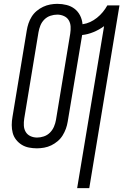

<svg xmlns="http://www.w3.org/2000/svg" viewBox="-20 -763 641 998"><path d="M381 215 521 -627Q495 -608 465.5 -596Q436 -584 407 -581L332 -131Q329 -112 322.5 -94Q316 -76 305.5 -59Q295 -42 279.5 -29Q264 -16 246.5 -7.5Q229 1 209.5 4.5Q190 8 172 8Q151 8 130.5 4Q110 0 93 -10.5Q76 -21 63.5 -37Q51 -53 46 -72.5Q41 -92 41 -113Q41 -134 45 -156L119 -604Q122 -623 128 -641Q134 -659 144.5 -676Q155 -693 170.5 -706Q186 -719 204 -727.5Q222 -736 241 -739.5Q260 -743 278 -743Q303 -743 326.5 -737Q350 -731 368 -717Q386 -703 396.5 -682Q407 -661 409 -637Q430 -640 448.5 -648.5Q467 -657 484 -670.5Q501 -684 514.5 -700.5Q528 -717 538 -735H601L444 215ZM173 -48Q190 -48 208 -54Q226 -60 239.5 -73.5Q253 -87 260.5 -104.5Q268 -122 271 -140L345 -588Q348 -607 347 -625Q346 -643 337.5 -657.5Q329 -672 312.5 -679.5Q296 -687 278 -687Q260 -687 242 -681Q224 -675 210.5 -661.5Q197 -648 190 -630.5Q183 -613 180 -595L106 -147Q103 -128 104 -110Q105 -92 113.5 -77.5Q122 -63 138 -55.5Q154 -48 173 -48Z"/></svg>

Font: Iosevka Light Extended Oblique
Style: Regular
Weight: 300
Width: 7
Italic angle: -9°
Monospace: yes
Designer: Belleve Invis
Foundry: Belleve Invis
Version: Version 32.5.0; ttfautohint (v1.8.4)